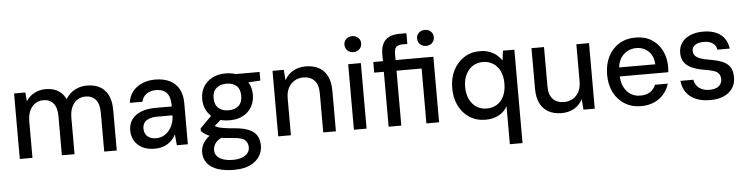

<svg xmlns="http://www.w3.org/2000/svg" viewBox="-53 -1005 5876 1509"><g transform="rotate(-5 2885.0 -251.0)"><path d="M70 0V-517H159L165 -447Q189 -485 229.5 -507Q270 -529 318 -529Q356 -529 386.5 -519Q417 -509 440 -488Q463 -467 478 -436Q504 -481 549 -505Q594 -529 644 -529Q705 -529 747.5 -505.5Q790 -482 812.5 -435Q835 -388 835 -318V0H736V-308Q736 -376 707 -410Q678 -444 626 -444Q591 -444 563 -426Q535 -408 518.5 -373Q502 -338 502 -288V0H402V-308Q402 -376 373.5 -410Q345 -444 293 -444Q259 -444 231 -426Q203 -408 186.5 -373Q170 -338 170 -288V0Z M1135 12Q1074 12 1034 -10Q994 -32 974 -68Q954 -104 954 -147Q954 -197 979.5 -233Q1005 -269 1053 -288Q1101 -307 1168 -307H1296Q1296 -354 1285 -384.5Q1274 -415 1248.5 -430.5Q1223 -446 1182 -446Q1139 -446 1108.5 -425Q1078 -404 1070 -364H970Q976 -416 1005.5 -453Q1035 -490 1081.5 -509.5Q1128 -529 1182 -529Q1253 -529 1301 -504Q1349 -479 1372.5 -433.5Q1396 -388 1396 -325V0H1309L1301 -86Q1291 -65 1275.5 -47.5Q1260 -30 1239.5 -16.5Q1219 -3 1193 4.5Q1167 12 1135 12ZM1154 -69Q1185 -69 1210.5 -82.5Q1236 -96 1254.5 -118.5Q1273 -141 1283.5 -170Q1294 -199 1295 -231V-237H1177Q1135 -237 1108.5 -226Q1082 -215 1070.5 -196.5Q1059 -178 1059 -153Q1059 -128 1070 -109Q1081 -90 1102.5 -79.5Q1124 -69 1154 -69Z M1739 232Q1668 232 1614.5 214.5Q1561 197 1531.5 161Q1502 125 1502 73Q1502 45 1514.5 16.5Q1527 -12 1554 -37Q1581 -62 1626 -81L1686 -37Q1633 -17 1615 9.5Q1597 36 1597 63Q1597 93 1615 113Q1633 133 1665 143Q1697 153 1739 153Q1780 153 1809.5 142Q1839 131 1855 111.5Q1871 92 1871 65Q1871 29 1847 7.5Q1823 -14 1752 -18Q1694 -22 1653.5 -29Q1613 -36 1585.5 -46Q1558 -56 1539.5 -68Q1521 -80 1507 -93V-116L1609 -218L1693 -190L1580 -90L1601 -137Q1612 -129 1622 -122.5Q1632 -116 1649 -111Q1666 -106 1696 -101.5Q1726 -97 1775 -93Q1844 -87 1886.5 -68.5Q1929 -50 1948 -17.5Q1967 15 1967 62Q1967 105 1943 144Q1919 183 1869 207.5Q1819 232 1739 232ZM1739 -159Q1675 -159 1630.5 -183.5Q1586 -208 1562.5 -250Q1539 -292 1539 -344Q1539 -396 1562.5 -437.5Q1586 -479 1631 -504Q1676 -529 1739 -529Q1803 -529 1847.5 -504Q1892 -479 1915.5 -437.5Q1939 -396 1939 -344Q1939 -292 1915.5 -250Q1892 -208 1847.5 -183.5Q1803 -159 1739 -159ZM1739 -238Q1789 -238 1818 -264.5Q1847 -291 1847 -344Q1847 -396 1818 -422Q1789 -448 1739 -448Q1690 -448 1659.5 -422Q1629 -396 1629 -344Q1629 -291 1659 -264.5Q1689 -238 1739 -238ZM1825 -438 1801 -517H2007V-449Z M2109 0V-517H2198L2204 -434Q2227 -478 2270.5 -503.5Q2314 -529 2371 -529Q2431 -529 2474 -506Q2517 -483 2540.5 -436Q2564 -389 2564 -319V0H2464V-309Q2464 -376 2432.5 -410Q2401 -444 2344 -444Q2307 -444 2276 -426Q2245 -408 2227 -374Q2209 -340 2209 -291V0Z M2706 0V-517H2806V0ZM2756 -608Q2728 -608 2709 -626Q2690 -644 2690 -672Q2690 -699 2709 -716.5Q2728 -734 2756 -734Q2784 -734 2803 -716.5Q2822 -699 2822 -672Q2822 -644 2803 -626Q2784 -608 2756 -608Z M2980 0V-433H2904V-517H2980V-572Q2980 -624 2998 -657Q3016 -690 3049.5 -705Q3083 -720 3132 -720H3183V-635H3147Q3112 -635 3096 -620.5Q3080 -606 3080 -570V-517H3378V0H3278V-433H3080V0ZM3329 -607Q3301 -607 3282 -625Q3263 -643 3263 -671Q3263 -698 3282 -715.5Q3301 -733 3329 -733Q3358 -733 3376.5 -715.5Q3395 -698 3395 -671Q3395 -643 3376.5 -625Q3358 -607 3329 -607Z M3917 220V-79Q3892 -35 3847.5 -11.5Q3803 12 3745 12Q3673 12 3618.5 -23Q3564 -58 3534 -119Q3504 -180 3504 -257Q3504 -336 3534.5 -397Q3565 -458 3619.5 -493.5Q3674 -529 3744 -529Q3788 -529 3821 -516.5Q3854 -504 3878 -484Q3902 -464 3917 -440L3927 -517H4017V220ZM3761 -75Q3808 -75 3843 -97.5Q3878 -120 3897 -161.5Q3916 -203 3916 -259Q3916 -315 3897 -356Q3878 -397 3842.5 -419.5Q3807 -442 3761 -442Q3716 -442 3681 -419.5Q3646 -397 3626 -355.5Q3606 -314 3606 -259Q3606 -203 3626 -161.5Q3646 -120 3681 -97.5Q3716 -75 3761 -75Z M4344 12Q4285 12 4242 -11Q4199 -34 4175.5 -80.5Q4152 -127 4152 -197V-517H4251V-208Q4251 -140 4283 -106.5Q4315 -73 4371 -73Q4409 -73 4439.5 -90.5Q4470 -108 4488 -142Q4506 -176 4506 -226V-517H4606V0H4517L4510 -84Q4489 -39 4445.5 -13.5Q4402 12 4344 12Z M4971 12Q4899 12 4844 -21.5Q4789 -55 4757.5 -115.5Q4726 -176 4726 -257Q4726 -338 4757 -399.5Q4788 -461 4843.5 -495Q4899 -529 4973 -529Q5048 -529 5100.5 -495.5Q5153 -462 5181 -405.5Q5209 -349 5209 -281Q5209 -271 5208.5 -260Q5208 -249 5207 -235H4800V-306H5110Q5107 -373 5068 -409.5Q5029 -446 4971 -446Q4932 -446 4898.5 -427Q4865 -408 4844.5 -371Q4824 -334 4824 -278V-249Q4824 -191 4844 -151.5Q4864 -112 4897 -91.5Q4930 -71 4971 -71Q5021 -71 5050.5 -91Q5080 -111 5094 -146H5195Q5182 -101 5151.5 -65Q5121 -29 5075.5 -8.5Q5030 12 4971 12Z M5518 12Q5449 12 5401 -9.5Q5353 -31 5327 -69.5Q5301 -108 5296 -159H5398Q5402 -134 5416 -114Q5430 -94 5455.5 -81.5Q5481 -69 5518 -69Q5550 -69 5572 -78.5Q5594 -88 5605 -105Q5616 -122 5616 -143Q5616 -173 5602.5 -189Q5589 -205 5562.5 -213.5Q5536 -222 5498 -228Q5457 -234 5423.5 -245Q5390 -256 5365 -273Q5340 -290 5326.5 -316Q5313 -342 5313 -379Q5313 -423 5336.5 -457Q5360 -491 5403.5 -510Q5447 -529 5506 -529Q5593 -529 5644 -489.5Q5695 -450 5704 -378H5607Q5602 -411 5575.5 -429.5Q5549 -448 5505 -448Q5460 -448 5436 -430.5Q5412 -413 5412 -385Q5412 -365 5424 -349.5Q5436 -334 5462 -323.5Q5488 -313 5530 -306Q5588 -297 5630.5 -281.5Q5673 -266 5695.5 -235.5Q5718 -205 5718 -151Q5718 -100 5693 -63.5Q5668 -27 5623.5 -7.5Q5579 12 5518 12Z"/></g></svg>

Font: DM Sans 11pt Medium
Style: Regular
Weight: 500
Version: Version 4.004;gftools[0.9.30]